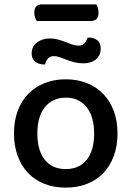

<svg xmlns="http://www.w3.org/2000/svg" viewBox="-20 -845 602 879"><path d="M148 -749Q144 -756 140.5 -765.5Q137 -775 137 -786Q137 -807 146.5 -816Q156 -825 172 -825H421Q425 -819 428 -809Q431 -799 431 -788Q431 -767 422 -758Q413 -749 396 -749ZM518 -234Q518 -177 501 -131Q484 -85 453.5 -53Q423 -21 379 -3.5Q335 14 281 14Q227 14 183 -3.5Q139 -21 108.5 -53Q78 -85 61 -131Q44 -177 44 -234Q44 -291 61 -337Q78 -383 109 -415Q140 -447 184 -464.5Q228 -482 281 -482Q334 -482 378 -464.5Q422 -447 453 -414.5Q484 -382 501 -336.5Q518 -291 518 -234ZM281 -398Q221 -398 186 -355Q151 -312 151 -234Q151 -156 185 -113.5Q219 -71 281 -71Q343 -71 377 -113.5Q411 -156 411 -234Q411 -311 376.5 -354.5Q342 -398 281 -398ZM207 -669Q228 -669 246 -664Q264 -659 280.5 -652.5Q297 -646 311.5 -641Q326 -636 339 -636Q358 -636 367.5 -647.5Q377 -659 381 -673H387Q409 -673 425 -661Q441 -649 441 -624Q441 -591 419 -573Q397 -555 362 -555Q340 -555 320.5 -560Q301 -565 284.5 -571.5Q268 -578 253.5 -583Q239 -588 227 -588Q208 -588 199 -576.5Q190 -565 186 -550H180Q158 -550 141.5 -562.5Q125 -575 125 -600Q125 -633 150 -651Q175 -669 207 -669Z"/></svg>

Font: Baloo Bhaina 2 Medium
Style: Regular
Weight: 500
Designer: Yesha Goshar, Manish Minz, Shuchita Grover and Ek Type
Foundry: Ek Type
Version: Version 1.640;hotconv 1.0.111;makeotfexe 2.5.65597; ttfautoh